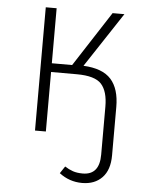

<svg xmlns="http://www.w3.org/2000/svg" viewBox="-52 -564 613 810"><g transform="rotate(5 254.0 -159.5)"><path d="M442 -129V76Q442 138 410.5 170.5Q379 203 326 203Q272 203 229 170L249 140Q266 151 283.5 157Q301 163 325 163Q396 163 396 77V-126Q396 -191 368.5 -221.5Q341 -252 264 -252H155V0H109V-522H155V-289H241L392 -522H442L289 -290Q370 -286 406 -246Q442 -206 442 -129Z"/></g></svg>

Font: FiraGO ExtraLight
Style: Regular
Weight: 200
Designer: bBox Type
Foundry: bBox Type GmbH
Version: Version 1.001